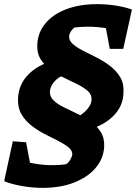

<svg xmlns="http://www.w3.org/2000/svg" viewBox="-27 -703 670 927"><path d="M179 204Q132 204 83.5 196Q35 188 -7 172L74 71Q185 105 292 90Q304 82 312 68.5Q320 55 322 44Q323 24 304 8.5Q285 -7 254.5 -22.5Q224 -38 189.5 -55.5Q155 -73 124.5 -97Q94 -121 76 -152.5Q58 -184 60 -228Q63 -295 109 -342.5Q155 -390 232 -410L281 -339Q254 -331 235 -308.5Q216 -286 214 -263Q212 -238 230.5 -219.5Q249 -201 279.5 -186Q310 -171 344.5 -154.5Q379 -138 409.5 -117Q440 -96 459 -66.5Q478 -37 476 5Q473 63 434.5 108Q396 153 330.5 178.5Q265 204 179 204ZM135 174 -6 167 35 -21 99 -16ZM293 -59 292 -116Q323 -123 351 -140Q379 -157 396.5 -178.5Q414 -200 415 -220Q417 -245 398 -262.5Q379 -280 349 -295Q319 -310 284.5 -326.5Q250 -343 219 -365Q188 -387 169.5 -416.5Q151 -446 153 -488Q156 -547 192.5 -590.5Q229 -634 293 -658.5Q357 -683 442 -683Q486 -683 529.5 -676.5Q573 -670 610 -657L551 -551Q500 -567 445 -572Q390 -577 332 -570Q322 -562 315 -551Q308 -540 307 -529Q305 -508 324 -491Q343 -474 373.5 -458.5Q404 -443 439 -425.5Q474 -408 504.5 -384.5Q535 -361 553.5 -330Q572 -299 569 -256Q568 -199 532 -156Q496 -113 434 -88Q372 -63 293 -59ZM503 -467 467 -660 610 -657 568 -467Z"/></svg>

Font: Piazzolla Thin Black
Style: Italic
Weight: 900
Italic angle: -11.3°
Version: Version 2.005